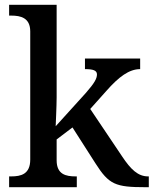

<svg xmlns="http://www.w3.org/2000/svg" viewBox="-20 -780 640 800"><path d="M18 0H300V-45H295C255 -45 216 -53 216 -112V-199L282 -249L378 -99C434 -11 461 0 586 0H600V-45H597C555 -45 525 -74 489 -128L356 -326L423 -401C475 -460 518 -492 564 -492V-536H334V-492C367 -492 384 -487 384 -470C384 -453 374 -434 337 -392L212 -254C212 -257 216 -339 216 -375V-760H18V-715H27C66 -715 106 -706 106 -649V-115C106 -54 67 -45 27 -45H18Z"/></svg>

Font: Noto Serif Devanagari Medium
Style: Regular
Weight: 500
Designer: Universal Thirst, Indian Type Foundry and the Monotype Design Team
Foundry: Monotype Imaging Inc.
Version: Version 2.004